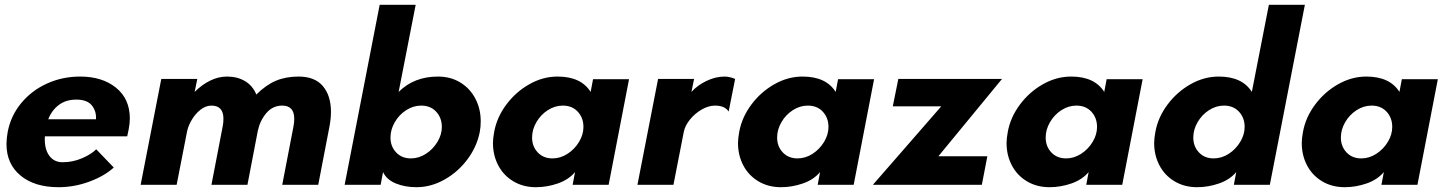

<svg xmlns="http://www.w3.org/2000/svg" viewBox="-20 -770 6052 800"><path d="M7 -170Q7 -192 12 -220Q25 -288 68.5 -340.5Q112 -393 176 -422Q240 -451 314 -451Q406 -451 463.5 -404.5Q521 -358 521 -276Q521 -257 516 -230L510 -202H167Q164 -152 184 -123Q204 -94 241 -94Q283 -94 321.5 -110.5Q360 -127 381 -148L454 -72Q416 -37 353 -13.5Q290 10 224 10Q124 10 65.5 -38.5Q7 -87 7 -170ZM380 -273Q382 -307 362.5 -331Q343 -355 298 -355Q255 -355 225.5 -333Q196 -311 181 -273Z M652 -441H802L791 -387Q821 -417 855.5 -434Q890 -451 926 -451Q969 -451 1001 -432Q1033 -413 1048 -376Q1088 -416 1129.5 -433.5Q1171 -451 1224 -451Q1292 -451 1325.5 -411Q1359 -371 1359 -304Q1359 -276 1353 -244L1306 0H1156L1203 -244Q1206 -259 1206 -275Q1206 -330 1156 -330Q1116 -330 1089.5 -298.5Q1063 -267 1054 -224L1011 0H861L908 -244Q911 -259 911 -275Q911 -330 861 -330Q837 -330 815 -312.5Q793 -295 778 -269Q763 -243 759 -220L716 0H566Z M1576 -53 1566 0H1416L1562 -750H1712L1641 -387Q1705 -451 1805 -451Q1858 -451 1898.5 -426Q1939 -401 1961 -358.5Q1983 -316 1983 -265Q1983 -240 1979 -220Q1967 -159 1928 -106.5Q1889 -54 1832.5 -22Q1776 10 1715 10Q1668 10 1629.5 -5.5Q1591 -21 1576 -53ZM1692 -110Q1725 -110 1754.5 -129Q1784 -148 1802.5 -178.5Q1821 -209 1821 -241Q1821 -279 1797.5 -304.5Q1774 -330 1735 -330Q1702 -330 1672.5 -311Q1643 -292 1625 -261Q1607 -230 1607 -197Q1607 -160 1630.5 -135Q1654 -110 1692 -110Z M2034 -174Q2034 -193 2039 -220Q2050 -281 2089.5 -334Q2129 -387 2185.5 -419Q2242 -451 2303 -451Q2401 -451 2441 -387L2451 -440H2601L2516 0H2366L2376 -53Q2349 -21 2304 -5.5Q2259 10 2213 10Q2160 10 2119 -14.5Q2078 -39 2056 -81Q2034 -123 2034 -174ZM2282 -110Q2315 -110 2344.5 -129Q2374 -148 2392.5 -178.5Q2411 -209 2411 -241Q2411 -279 2387.5 -304.5Q2364 -330 2325 -330Q2292 -330 2262.5 -311Q2233 -292 2215 -261Q2197 -230 2197 -197Q2197 -160 2220.5 -135Q2244 -110 2282 -110Z M2722 -441H2872L2861 -387Q2885 -414 2923 -432.5Q2961 -451 3000 -451Q3010 -451 3022.5 -448Q3035 -445 3043 -441L3016 -305Q3001 -330 2959 -330Q2932 -330 2903.5 -313.5Q2875 -297 2854.5 -271.5Q2834 -246 2829 -220L2786 0H2636Z M3055 -174Q3055 -193 3060 -220Q3071 -281 3110.5 -334Q3150 -387 3206.5 -419Q3263 -451 3324 -451Q3422 -451 3462 -387L3472 -440H3622L3537 0H3387L3397 -53Q3370 -21 3325 -5.5Q3280 10 3234 10Q3181 10 3140 -14.5Q3099 -39 3077 -81Q3055 -123 3055 -174ZM3303 -110Q3336 -110 3365.5 -129Q3395 -148 3413.5 -178.5Q3432 -209 3432 -241Q3432 -279 3408.5 -304.5Q3385 -330 3346 -330Q3313 -330 3283.5 -311Q3254 -292 3236 -261Q3218 -230 3218 -197Q3218 -160 3241.5 -135Q3265 -110 3303 -110Z M3902 -327H3700L3723 -441H4155L3890 -119H4094L4071 0H3617Z M4174 -174Q4174 -193 4179 -220Q4190 -281 4229.5 -334Q4269 -387 4325.5 -419Q4382 -451 4443 -451Q4541 -451 4581 -387L4591 -440H4741L4656 0H4506L4516 -53Q4489 -21 4444 -5.5Q4399 10 4353 10Q4300 10 4259 -14.5Q4218 -39 4196 -81Q4174 -123 4174 -174ZM4422 -110Q4455 -110 4484.5 -129Q4514 -148 4532.5 -178.5Q4551 -209 4551 -241Q4551 -279 4527.5 -304.5Q4504 -330 4465 -330Q4432 -330 4402.5 -311Q4373 -292 4355 -261Q4337 -230 4337 -197Q4337 -160 4360.5 -135Q4384 -110 4422 -110Z M4789 -174Q4789 -193 4794 -220Q4805 -281 4844.5 -334Q4884 -387 4940.5 -419Q4997 -451 5058 -451Q5156 -451 5196 -387L5267 -750H5417L5271 0H5121L5131 -53Q5104 -21 5059 -5.5Q5014 10 4968 10Q4915 10 4874 -14.5Q4833 -39 4811 -81Q4789 -123 4789 -174ZM5037 -110Q5070 -110 5099.5 -129Q5129 -148 5147.5 -178.5Q5166 -209 5166 -241Q5166 -279 5142.5 -304.5Q5119 -330 5080 -330Q5047 -330 5017.5 -311Q4988 -292 4970 -261Q4952 -230 4952 -197Q4952 -160 4975.5 -135Q4999 -110 5037 -110Z M5404 -174Q5404 -193 5409 -220Q5420 -281 5459.5 -334Q5499 -387 5555.5 -419Q5612 -451 5673 -451Q5771 -451 5811 -387L5821 -440H5971L5886 0H5736L5746 -53Q5719 -21 5674 -5.5Q5629 10 5583 10Q5530 10 5489 -14.5Q5448 -39 5426 -81Q5404 -123 5404 -174ZM5652 -110Q5685 -110 5714.5 -129Q5744 -148 5762.5 -178.5Q5781 -209 5781 -241Q5781 -279 5757.5 -304.5Q5734 -330 5695 -330Q5662 -330 5632.5 -311Q5603 -292 5585 -261Q5567 -230 5567 -197Q5567 -160 5590.5 -135Q5614 -110 5652 -110Z"/></svg>

Font: Teachers
Style: Bold Italic
Weight: 700
Designer: Alfredo Marco Pradil & Chank Diesel
Version: Version 0.009